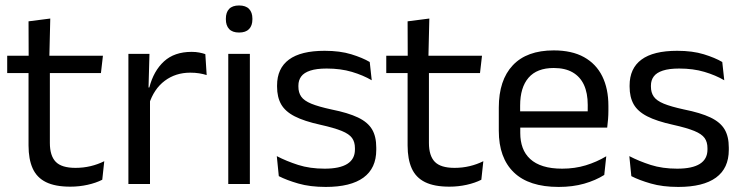

<svg xmlns="http://www.w3.org/2000/svg" viewBox="-20 -690 2786 720"><path d="M243.5 10Q187 10 152.5 -7Q118 -24 102.5 -58.5Q87 -93 87 -144.5V-452.5H167V-154Q167 -106 189 -83.2Q211 -60.5 263 -60.5Q292.5 -60.5 319.8 -67Q347 -73.5 371 -85.5L363.5 -16Q340 -4 308.5 3Q277 10 243.5 10ZM7 -416V-481H366L358.5 -416ZM87.5 -473 87 -610 168.5 -620.5 165 -473Z M538.5 -298.5 520 -361 540 -362Q556 -424 595 -459.8Q634 -495.5 698.5 -495.5Q714.5 -495.5 727.2 -493Q740 -490.5 750 -487L755 -408.5Q742.5 -412.5 727.2 -415Q712 -417.5 693.5 -417.5Q638.5 -417.5 597.8 -387Q557 -356.5 538.5 -298.5ZM461.5 0V-488H540.5L536.5 -344L542.5 -338V0Z M836 0V-488H917V0ZM876.5 -568Q851.5 -568 839.2 -581.2Q827 -594.5 827 -617.5V-620Q827 -643.5 839.2 -656.5Q851.5 -669.5 876.5 -669.5Q901.5 -669.5 914 -656.5Q926.5 -643.5 926.5 -620V-617.5Q926.5 -594 914 -581Q901.5 -568 876.5 -568Z M1201.5 11Q1142.5 11 1098.5 -1.8Q1054.5 -14.5 1025.5 -29.5L1018 -104.5Q1054.5 -85.5 1098.2 -71.5Q1142 -57.5 1197.5 -57.5Q1254 -57.5 1282.5 -75.5Q1311 -93.5 1311 -129V-134.5Q1311 -157.5 1300.2 -172.5Q1289.5 -187.5 1261.5 -199Q1233.5 -210.5 1182 -222Q1120.5 -235.5 1085 -253.8Q1049.5 -272 1034.2 -299Q1019 -326 1019 -365V-369.5Q1019 -433.5 1063.5 -466.5Q1108 -499.5 1197.5 -499.5Q1255 -499.5 1297.2 -486.5Q1339.5 -473.5 1366.5 -457.5L1374 -389Q1341.5 -408 1299.5 -420.5Q1257.5 -433 1205 -433Q1167 -433 1143.5 -425.2Q1120 -417.5 1109.5 -403.2Q1099 -389 1099 -369V-365Q1099 -343 1109.5 -327.8Q1120 -312.5 1147.2 -301.2Q1174.5 -290 1223 -279.5Q1285.5 -267 1322.2 -249.5Q1359 -232 1375 -205.2Q1391 -178.5 1391 -136.5V-128Q1391 -59 1343 -24Q1295 11 1201.5 11Z M1665 10Q1608.5 10 1574 -7Q1539.5 -24 1524 -58.5Q1508.5 -93 1508.5 -144.5V-452.5H1588.5V-154Q1588.5 -106 1610.5 -83.2Q1632.5 -60.5 1684.5 -60.5Q1714 -60.5 1741.2 -67Q1768.5 -73.5 1792.5 -85.5L1785 -16Q1761.5 -4 1730 3Q1698.5 10 1665 10ZM1428.5 -416V-481H1787.5L1780 -416ZM1509 -473 1508.5 -610 1590 -620.5 1586.5 -473Z M2075 11Q1963.5 11 1907 -43.5Q1850.5 -98 1850.5 -199.5V-286.5Q1850.5 -389.5 1903 -445.2Q1955.5 -501 2056.5 -501Q2124.5 -501 2170 -475.8Q2215.5 -450.5 2238.5 -404Q2261.5 -357.5 2261.5 -293V-275Q2261.5 -259 2260.2 -243Q2259 -227 2257 -211.5H2182.5Q2183.5 -235.5 2183.8 -257Q2184 -278.5 2184 -296.5Q2184 -341 2169.8 -371.8Q2155.5 -402.5 2127.2 -418.8Q2099 -435 2056.5 -435Q1993.5 -435 1962 -398.5Q1930.5 -362 1930.5 -294V-247.5L1931 -237.5V-191Q1931 -160.5 1940 -136Q1949 -111.5 1968.2 -93.8Q1987.5 -76 2017.2 -66.8Q2047 -57.5 2088 -57.5Q2135.5 -57.5 2176.5 -70Q2217.5 -82.5 2253.5 -104L2246 -34Q2213.5 -13.5 2170.5 -1.2Q2127.5 11 2075 11ZM1893 -211.5V-272.5H2240V-211.5Z M2523.5 11Q2464.5 11 2420.5 -1.8Q2376.5 -14.5 2347.5 -29.5L2340 -104.5Q2376.5 -85.5 2420.2 -71.5Q2464 -57.5 2519.5 -57.5Q2576 -57.5 2604.5 -75.5Q2633 -93.5 2633 -129V-134.5Q2633 -157.5 2622.2 -172.5Q2611.5 -187.5 2583.5 -199Q2555.5 -210.5 2504 -222Q2442.5 -235.5 2407 -253.8Q2371.5 -272 2356.2 -299Q2341 -326 2341 -365V-369.5Q2341 -433.5 2385.5 -466.5Q2430 -499.5 2519.5 -499.5Q2577 -499.5 2619.2 -486.5Q2661.5 -473.5 2688.5 -457.5L2696 -389Q2663.5 -408 2621.5 -420.5Q2579.5 -433 2527 -433Q2489 -433 2465.5 -425.2Q2442 -417.5 2431.5 -403.2Q2421 -389 2421 -369V-365Q2421 -343 2431.5 -327.8Q2442 -312.5 2469.2 -301.2Q2496.5 -290 2545 -279.5Q2607.5 -267 2644.2 -249.5Q2681 -232 2697 -205.2Q2713 -178.5 2713 -136.5V-128Q2713 -59 2665 -24Q2617 11 2523.5 11Z"/></svg>

Font: Anek Latin Medium
Style: Regular
Weight: 400
Version: Version 1.003